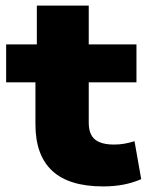

<svg xmlns="http://www.w3.org/2000/svg" viewBox="-20 -657 532 688"><path d="M350 11Q227 11 167 -45Q107 -101 107 -211V-362H2V-498H112V-637H298V-498H469V-362H298V-217Q298 -176 320 -157.5Q342 -139 389 -139Q407 -139 425 -142Q443 -145 462 -151L486 -15Q456 -2 422.5 4.5Q389 11 350 11Z"/></svg>

Font: Nunito Sans 10pt SemiExpanded Black
Style: Regular
Weight: 900
Width: 6
Designer: Vernon Adams
Foundry: Vernon Adams
Version: Version 3.101;gftools[0.9.27]